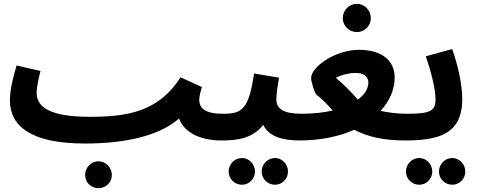

<svg xmlns="http://www.w3.org/2000/svg" viewBox="-20 -731 2502 1006"><path d="M424 21 425 20V21C636 21 815 -19 918 -110C944 -40 1023 5 1142 5C1194 5 1222 -25 1222 -67C1222 -106 1202 -135 1152 -135C1053 -135 1024 -163 1024 -210C1024 -224 1030 -250 1038 -275L926 -326C810 -143 642 -119 451 -119L450 -116V-119C244 -119 172 -169 172 -244C172 -276 183 -322 192 -359L67 -388C52 -337 32 -267 32 -204C32 -74 137 21 424 21ZM496 255C534 255 566 225 566 186C566 147 534 114 496 114C457 114 426 147 426 186C426 225 457 255 496 255Z M1142 5C1218 5 1304 -4 1359 -77C1389 -16 1458 5 1551 5C1603 5 1631 -25 1631 -67C1631 -106 1611 -135 1561 -135C1463 -135 1428 -162 1428 -210C1428 -246 1437 -293 1442 -324L1311 -346C1284 -160 1249 -135 1152 -135ZM1421 237C1458 237 1489 206 1489 168C1489 129 1458 97 1421 97C1382 97 1351 129 1351 168C1351 206 1382 237 1421 237ZM1248 237C1285 237 1316 206 1316 168C1316 129 1285 97 1248 97C1209 97 1178 129 1178 168C1178 206 1209 237 1248 237Z M1850 -563C1890 -563 1923 -595 1923 -636C1923 -677 1890 -711 1850 -711C1809 -711 1776 -677 1776 -636C1776 -595 1809 -563 1850 -563ZM1547 5C1663 5 1759 -17 1836 -51C1905 -15 1988 5 2102 5C2154 5 2183 -25 2183 -67C2183 -106 2162 -135 2112 -135C2063 -135 2016 -141 1974 -150C2023 -203 2048 -265 2048 -325C2048 -411 1984 -470 1861 -470C1738 -470 1610 -382 1610 -321C1610 -304 1628 -243 1638 -235C1663 -216 1696 -184 1723 -152C1676 -141 1621 -135 1557 -135ZM1740 -323C1771 -340 1814 -349 1841 -349C1893 -349 1910 -324 1910 -298C1910 -268 1892 -236 1855 -209C1819 -251 1773 -296 1740 -323Z M2103 5C2279 5 2402 -29 2402 -211C2402 -298 2374 -406 2349 -474L2211 -436C2236 -365 2262 -267 2262 -211C2262 -148 2232 -135 2113 -135ZM2350 237C2387 237 2418 206 2418 168C2418 129 2387 97 2350 97C2311 97 2280 129 2280 168C2280 206 2311 237 2350 237ZM2177 237C2214 237 2245 206 2245 168C2245 129 2214 97 2177 97C2138 97 2107 129 2107 168C2107 206 2138 237 2177 237Z"/></svg>

Font: Noto Sans Arabic UI
Style: Bold
Weight: 700
Designer: Monotype Design Team, Nadine Chahine and Nizar Qandah
Foundry: Monotype Imaging Inc.
Version: Version 2.010